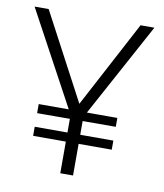

<svg xmlns="http://www.w3.org/2000/svg" viewBox="-69 -620 577 677"><g transform="rotate(10 220.0 -281.5)"><path d="M194.3 -204.8 0.8 -563H51.2L215.7 -252.8L380.2 -563H429.7L235.2 -204.8ZM74.8 -113.3V-145.8H356.3V-113.3ZM74.8 -194.5V-227H356.3V-195.2ZM192 0V-217.8H237.7V0Z"/></g></svg>

Font: Darker Grotesque Light
Style: Regular
Weight: 300
Designer: Gabriel Lam
Foundry: TypeRant
Version: Version 1.000;gftools[0.9.28]